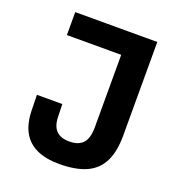

<svg xmlns="http://www.w3.org/2000/svg" viewBox="-134 -839 887 960"><g transform="rotate(20 310.0 -359.5)"><path d="M199.5 -275.9 201.4 -207.8Q202.8 -158.8 226.5 -135.3Q250.3 -111.8 295 -111.8Q344.3 -111.8 368.2 -137.8Q392 -163.7 392 -223V-730H539.6V-233.2Q539.6 -146 512.5 -92.5Q485.4 -38.9 429.6 -13.9Q373.8 11.1 286.1 11.1Q215.3 11.1 167 -11.2Q118.6 -33.4 93.3 -78.5Q68 -123.7 66.3 -192.5L64.4 -275.9ZM474.7 -607.9H103V-730H474.7Z"/></g></svg>

Font: Monaspace Neon Var ExtraLight
Style: Regular
Weight: 200
Designer: Riley Cran and the Lettermatic Team
Version: Version 1.200 (Monaspace Neon Var)